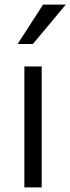

<svg xmlns="http://www.w3.org/2000/svg" viewBox="-20 -814 306 834"><path d="M85.9 0V-525.4H161.1V0ZM56.6 -623 167 -793.9H265.6L123 -623Z"/></svg>

Font: Gothic A1
Style: Regular
Weight: 400
Designer: HanYang I&C Co.,Ltd.
Foundry: HanYang I&C Co.,Ltd.
Version: Version 2.50